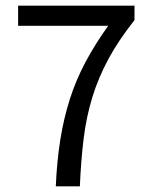

<svg xmlns="http://www.w3.org/2000/svg" viewBox="-20 -658 537 678"><path d="M177 0Q181 -90 193 -165Q205 -240 226.5 -307.5Q248 -375 281.5 -438Q315 -501 362 -567H44V-638H455V-587Q398 -515 362.5 -449Q327 -383 306 -314.5Q285 -246 275.5 -169.5Q266 -93 262 0Z"/></svg>

Font: Pinyin1712
Style: Regular
Weight: 400
Version: Version 1